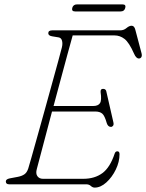

<svg xmlns="http://www.w3.org/2000/svg" viewBox="-20 -838 665 873"><path d="M371.5 0H21.5Q6.5 0 6.5 -13Q6.5 -23.5 24.5 -27L61.5 -34Q79.5 -37.5 91 -45.5Q102.5 -53.5 108.5 -72Q111.5 -81.5 122.5 -120.2Q133.5 -159 149.2 -215.2Q165 -271.5 182.5 -334.5Q200 -397.5 216.2 -456.5Q232.5 -515.5 244.8 -560.2Q257 -605 261.5 -623Q265.5 -639.5 262 -652.8Q258.5 -666 246.5 -668L216.5 -673Q199.5 -676 199.5 -687Q199.5 -700 217.5 -700H526.5Q543 -700 555.2 -710.5Q567.5 -721 578.5 -721Q591 -721 595.5 -702L623.5 -596Q626.5 -584 622.5 -578Q618.5 -572 611.5 -572Q599 -572 589.5 -594Q567 -645 546.2 -661Q525.5 -677 500.5 -677H310.5Q301 -643.5 287 -591.8Q273 -540 256.5 -478.8Q240 -417.5 223.5 -356H403.5Q426 -356 434.5 -368.8Q443 -381.5 437.5 -419Q436 -434 448.5 -434Q456 -434 459.5 -430.2Q463 -426.5 463.5 -422L495.5 -282Q498 -271.5 494 -266.2Q490 -261 484.5 -261Q471 -261 465.5 -278Q456 -312 444.8 -321.5Q433.5 -331 412.5 -331H216.5Q199.5 -267 184.8 -211Q170 -155 160 -117.2Q150 -79.5 147.5 -70Q141.5 -49 150 -37Q158.5 -25 175.5 -25H358.5Q410.5 -25 445.5 -50.8Q480.5 -76.5 501.5 -140Q505 -150 513.5 -150Q523.5 -150 523.5 -137Q523.5 -102 506.5 -67Q489.5 -32 463.5 -8.5Q437.5 15 410.5 15Q401 15 393 7.5Q385 0 371.5 0ZM308.5 -802Q313 -818 330 -818H537Q554 -818 549.5 -802Q545.5 -786 528.5 -786H321.5Q304.5 -786 308.5 -802Z"/></svg>

Font: Fraunces 9pt S100 Thin
Style: Italic
Weight: 100
Italic angle: -16°
Version: Version 1.000; ttfautohint (v1.8.3)